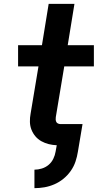

<svg xmlns="http://www.w3.org/2000/svg" viewBox="-20 -755 540 998"><path d="M159 223V127Q178 127 197.5 121Q217 115 232.5 102Q248 89 257 70.5Q266 52 269 33L275 0Q253 -1 233 -6Q213 -11 195 -21Q177 -31 164 -46.5Q151 -62 143.5 -81Q136 -100 135.5 -121.5Q135 -143 139 -164L180 -410H74V-520H198L233 -735H367L332 -520H468V-410H314L270 -146Q269 -140 269.5 -133Q270 -126 273 -120.5Q276 -115 282.5 -112.5Q289 -110 295 -110H409L385 33Q381 59 372.5 84.5Q364 110 348 133Q332 156 310 174Q288 192 262.5 203Q237 214 211 218.5Q185 223 159 223Z"/></svg>

Font: Iosevka Aile Extrabold
Style: Italic
Weight: 800
Italic angle: -9°
Designer: Belleve Invis
Foundry: Belleve Invis
Version: Version 31.1.0; ttfautohint (v1.8.4)